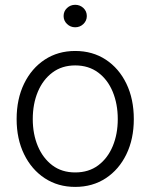

<svg xmlns="http://www.w3.org/2000/svg" viewBox="-20 -752 615 784"><path d="M287.1 11.2Q216.8 11.2 162.8 -24.2Q108.9 -59.6 78.4 -122.1Q47.9 -184.6 47.9 -265.6Q47.9 -347.7 78.4 -410.4Q108.9 -473.1 162.8 -508.5Q216.8 -543.9 287.1 -543.9Q357.9 -543.9 411.9 -508.5Q465.8 -473.1 496.1 -410.4Q526.4 -347.7 526.4 -265.6Q526.4 -184.6 496.1 -122.1Q465.8 -59.6 411.9 -24.2Q357.9 11.2 287.1 11.2ZM287.1 -47.9Q342.3 -47.9 381.1 -76.9Q419.9 -106 440.4 -155.3Q460.9 -204.6 460.9 -265.6Q460.9 -327.1 440.4 -377Q419.9 -426.8 380.9 -455.8Q341.8 -484.9 287.1 -484.9Q232.9 -484.9 194.1 -455.8Q155.3 -426.8 134.5 -377.2Q113.8 -327.6 113.8 -265.6Q113.8 -204.6 134.5 -155.3Q155.3 -106 193.8 -76.9Q232.4 -47.9 287.1 -47.9ZM287.1 -640.6Q267.6 -640.6 253.7 -654.1Q239.7 -667.5 239.7 -686.5Q239.7 -706.1 253.7 -719.2Q267.6 -732.4 287.1 -732.4Q306.6 -732.4 320.6 -719.2Q334.5 -706.1 334.5 -686.5Q334.5 -667.5 320.6 -654.1Q306.6 -640.6 287.1 -640.6Z"/></svg>

Font: Inter 20pt Light
Style: Regular
Weight: 300
Version: Version 4.001;git-66647c0bb